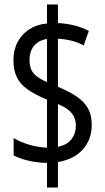

<svg xmlns="http://www.w3.org/2000/svg" viewBox="-20 -780 469 858"><path d="M190 -52Q145 -53 107 -62Q69 -71 41 -85V-163Q69 -146 108 -134Q147 -122 190 -120V-335Q136 -357 103 -380.5Q70 -404 55 -435.5Q40 -467 40 -511Q40 -557 59 -592.5Q78 -628 111.5 -649.5Q145 -671 190 -675V-760H239V-677Q277 -675 311.5 -666.5Q346 -658 377 -642L354 -577Q328 -591 300 -598Q272 -605 239 -607V-392Q290 -371 323.5 -348Q357 -325 373.5 -295Q390 -265 390 -222Q390 -157 350.5 -112.5Q311 -68 239 -56V58H190ZM239 -124Q279 -132 299 -157.5Q319 -183 319 -217Q319 -241 310.5 -258.5Q302 -276 284.5 -289.5Q267 -303 239 -315ZM190 -606Q165 -602 147.5 -589.5Q130 -577 121 -557.5Q112 -538 112 -513Q112 -487 119.5 -469.5Q127 -452 144 -439Q161 -426 190 -413Z"/></svg>

Font: Noto Sans Thai ExtraCondensed
Style: Regular
Weight: 400
Width: 2
Designer: Monotype Design Team
Foundry: Monotype Imaging Inc.
Version: Version 2.002